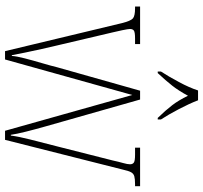

<svg xmlns="http://www.w3.org/2000/svg" viewBox="-42 -764 806 762"><g transform="rotate(90 361.0 -383.0)"><path d="M72 -463Q63 -499 53 -507.5Q43 -516 13 -516H6V-536H155V-516H133Q107 -516 101 -511Q95 -506 95 -496Q95 -489 100 -465Q105 -441 109 -425L161 -204Q167 -180 174.5 -145.5Q182 -111 189 -78Q196 -45 199 -27H202Q203 -45 211.5 -78Q220 -111 230.5 -146.5Q241 -182 247 -207L340 -536H375L464 -223Q471 -198 482 -159.5Q493 -121 502.5 -83Q512 -45 515 -23H518Q522 -54 533.5 -99.5Q545 -145 561 -207L617 -428Q622 -451 627 -468.5Q632 -486 632 -496Q632 -506 625.5 -511Q619 -516 594 -516H566V-536H719V-516H711Q690 -516 679.5 -513Q669 -510 663.5 -500Q658 -490 653 -467L535 0H499L357 -505L216 0H183ZM264 -619Q283 -648 305.5 -690Q328 -732 339 -766H378Q391 -732 413 -690Q435 -648 454 -619V-606H448Q417 -638 397.5 -663.5Q378 -689 360 -726Q340 -689 320 -663.5Q300 -638 270 -606H264Z"/></g></svg>

Font: Noto Serif Condensed Thin
Style: Regular
Weight: 100
Width: 3
Designer: Monotype Design Team
Foundry: Monotype Imaging Inc.
Version: Version 2.013; ttfautohint (v1.8.4.7-5d5b)